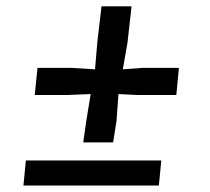

<svg xmlns="http://www.w3.org/2000/svg" viewBox="-20 -574 649 594"><path d="M237.5 -133.5 247 -200 260.5 -283 186 -280H87.5L96 -364H201L274 -359.5L281 -442.5L294 -554.5H387L374.5 -442.5L360 -359.5L420.5 -364H533.5L525.5 -280H406L346.5 -283L340.5 -200L330 -133.5ZM52.5 0 60 -77.5H479L471.5 0Z"/></svg>

Font: Merriweather 24pt
Style: Bold Italic
Weight: 700
Italic angle: -7.8°
Designer: Eben Sorkin
Foundry: Eben Sorkin
Version: Version 2.101